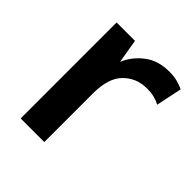

<svg xmlns="http://www.w3.org/2000/svg" viewBox="-143 -578 672 672"><g transform="rotate(45 193.0 -242.0)"><path d="M62 0V-475H153L168 -386Q185 -427 222 -455.5Q259 -484 314 -484Q338 -484 356 -479Q374 -474 386 -468L366 -372Q355 -378 339 -382.5Q323 -387 300 -387Q249 -387 214 -352Q179 -317 179 -241V0Z"/></g></svg>

Font: Mukta Mahee SemiBold
Style: Regular
Weight: 600
Designer: Shuchita Grover, Noopur Datye, Girish Dalvi, Yashodeep Gholap
Foundry: Ek Type
Version: Version 2.538;PS 1.000;hotconv 16.6.51;makeotf.lib2.5.65220;